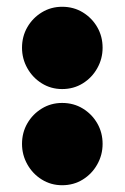

<svg xmlns="http://www.w3.org/2000/svg" viewBox="-20 -532 368 567"><path d="M163.5 15Q130.5 15 103.5 -1.8Q76.5 -18.5 60.8 -46.5Q45 -74.5 45 -107Q45 -140.5 60.8 -167.8Q76.5 -195 103.5 -211.5Q130.5 -228 163.5 -228Q197.5 -228 224.5 -211.5Q251.5 -195 267.2 -167.8Q283 -140.5 283 -107Q283 -74.5 267.2 -46.5Q251.5 -18.5 224.5 -1.8Q197.5 15 163.5 15ZM163.5 -269Q130.5 -269 103.5 -285.8Q76.5 -302.5 60.8 -330.5Q45 -358.5 45 -391Q45 -424.5 60.8 -451.8Q76.5 -479 103.5 -495.5Q130.5 -512 163.5 -512Q197.5 -512 224.5 -495.5Q251.5 -479 267.2 -451.8Q283 -424.5 283 -391Q283 -358.5 267.2 -330.5Q251.5 -302.5 224.5 -285.8Q197.5 -269 163.5 -269Z"/></svg>

Font: Fraunces 9pt S000 Black
Style: Regular
Weight: 900
Version: Version 1.000; ttfautohint (v1.8.3)